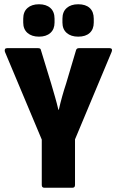

<svg xmlns="http://www.w3.org/2000/svg" viewBox="-20 -881 548 901"><path d="M188 0Q176 0 176 -13V-226L3 -638Q1 -646 3.5 -650.5Q6 -655 13 -655H159Q171 -655 172 -646L220 -489Q229 -458 238 -427Q247 -396 254 -366H256Q263 -397 271.5 -427.5Q280 -458 290 -488L337 -646Q340 -655 350 -655H495Q502 -655 504.5 -650.5Q507 -646 504 -638L332 -227V-13Q332 0 320 0ZM163 -709Q129 -709 109 -726.5Q89 -744 89 -775V-793Q89 -826 109 -843.5Q129 -861 163 -861Q197 -861 216.5 -843.5Q236 -826 236 -793V-775Q236 -744 216.5 -726.5Q197 -709 163 -709ZM347 -709Q313 -709 293 -726.5Q273 -744 273 -775V-793Q273 -826 293 -843.5Q313 -861 347 -861Q382 -861 401 -843.5Q420 -826 420 -793V-775Q420 -744 401 -726.5Q382 -709 347 -709Z"/></svg>

Font: Sofia Sans Condensed Black
Style: Regular
Weight: 900
Designer: Botio Nikoltchev, Ani Petrova
Foundry: lettersoup
Version: Version 4.101